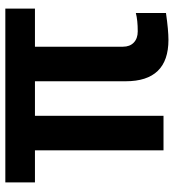

<svg xmlns="http://www.w3.org/2000/svg" viewBox="12 -614 621 684"><g transform="rotate(-90 322.0 -272.5)"><path d="M13.7 -458V-563.5H632.8V-458H497.1V-144.5Q497.1 -120.1 511.7 -106Q526.4 -91.8 551.8 -91.8Q591.8 -91.8 617.2 -98.6V8.8Q555.7 17.6 521.5 17.6Q374 17.6 374 -134.8V-458H251V0H127.9V-458Z"/></g></svg>

Font: Gothic A1
Style: Bold
Weight: 700
Version: Version 2.50